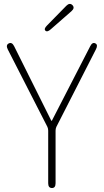

<svg xmlns="http://www.w3.org/2000/svg" viewBox="-20 -944 522 964"><path d="M241 0Q222 0 222 -24V-288Q222 -298 218 -307L19 -696Q8 -718 24 -726Q40 -734 51 -712L237 -339Q239 -335 241 -339L433 -712Q444 -734 459 -726Q473 -719 462 -697L263 -307Q259 -298 259 -288V-24Q259 0 241 0ZM235 -797Q217 -781 208 -790Q199 -799 216 -816L313 -915Q330 -932 344 -918Q357 -904 339 -888Z"/></svg>

Font: Resource Han Rounded KR ExtraLight
Style: Regular
Weight: 250
Designer: Cyano Hao (round all glyphs); Ryoko NISHIZUKA 西塚涼子 (kana, bopomofo & ideographs); Paul D. Hunt (Latin, Greek & Cyrillic)
Foundry: Cyano Hao
Version: 0.990